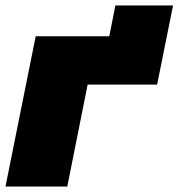

<svg xmlns="http://www.w3.org/2000/svg" viewBox="-22 -679 650 699"><path d="M-2 0 108 -547H376L398 -659H608L550 -371H297L223 0Z"/></svg>

Font: Montserrat Black
Style: Italic
Weight: 900
Italic angle: -11.3°
Designer: Julieta Ulanovsky
Foundry: Julieta Ulanovsky
Version: Version 9.000; ttfautohint (v1.8.4.7-5d5b)